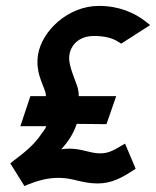

<svg xmlns="http://www.w3.org/2000/svg" viewBox="-20 -610 529 651"><path d="M15 -56 63 21 74 16C109 2 141 -7 180 -7C227 -7 258 12 311 12C358 12 392 -7 428 -30L440 -38L404 -123L390 -115C365 -100 347 -90 320 -90C284 -90 260 -106 213 -106C205 -106 196 -105 188 -104C208 -126 229 -155 240 -190L341 -189L374 -284H247C247 -288 247 -302 244 -306L245 -307C239 -332 210 -388 215 -422C221 -463 253 -488 299 -488C337 -488 364 -480 383 -467L391 -462L489 -525L474 -537C437 -566 384 -590 316 -590C209 -590 122 -504 109 -425C100 -367 123 -332 134 -297C135 -294 135 -289 136 -284H83L49 -182H137C133 -171 127 -166 119 -154C97 -121 65 -94 26 -65Z"/></svg>

Font: Charger Sport
Style: BlkObl
Weight: 900
Designer: Jasper
Foundry: Cannot Into Space Fonts
Version: Version 1.1